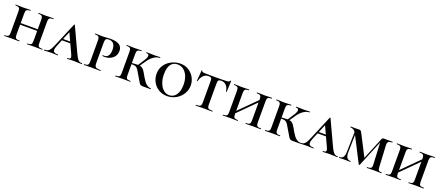

<svg xmlns="http://www.w3.org/2000/svg" viewBox="78 -1586 6155 2688"><g transform="rotate(20 3155.0 -242.5)"><path d="M374 -456Q371 -456 371 -462Q371 -468 374 -468L420 -467Q460 -465 485 -465Q509 -465 549 -467L596 -468Q599 -468 599 -462Q599 -456 596 -456Q566 -456 552 -450.5Q538 -445 532.5 -431Q527 -417 527 -387V-81Q527 -51 532 -36.5Q537 -22 551.5 -17Q566 -12 596 -12Q599 -12 599 -6Q599 0 596 0Q566 0 549 -1L485 -2L421 -1Q404 0 374 0Q371 0 371 -6Q371 -12 374 -12Q404 -12 417.5 -17Q431 -22 436 -36.5Q441 -51 441 -81V-385Q441 -415 436 -429.5Q431 -444 417 -450Q403 -456 374 -456ZM141 -248H480V-224H141ZM33 -456Q31 -456 31 -462Q31 -468 33 -468L81 -467Q121 -465 143 -465Q169 -465 209 -467L255 -468Q257 -468 257 -462Q257 -456 255 -456Q226 -456 211.5 -450Q197 -444 192 -429.5Q187 -415 187 -385V-81Q187 -51 192 -36.5Q197 -22 211 -17Q225 -12 255 -12Q257 -12 257 -6Q257 0 255 0Q225 0 208 -1L143 -2L81 -1Q63 0 32 0Q30 0 30 -6Q30 -12 32 -12Q62 -12 76.5 -17Q91 -22 96 -36.5Q101 -51 101 -81V-387Q101 -417 96 -431Q91 -445 76.5 -450.5Q62 -456 33 -456Z M812 -242H995L1002 -219H797ZM1186 0Q1166 0 1124 -2Q1082 -4 1064 -4Q1047 -4 1015 -2Q983 0 969 0Q965 0 965 -6Q965 -12 969 -12Q993 -12 1003.5 -18Q1014 -24 1014 -37Q1014 -51 999 -84L864 -376L901 -434L772 -123Q755 -81 755 -59Q755 -34 772.5 -23Q790 -12 826 -12Q831 -12 831 -6Q831 0 826 0Q812 0 786 -2Q758 -4 734 -4Q709 -4 675 -2Q645 0 626 0Q621 0 621 -6Q621 -12 626 -12Q657 -12 676 -21Q695 -30 711 -54.5Q727 -79 749 -132L897 -483Q899 -487 903 -487Q907 -487 908 -483L1069 -137Q1094 -83 1110.5 -57Q1127 -31 1143.5 -21.5Q1160 -12 1186 -12Q1190 -12 1190 -6Q1190 0 1186 0Z M1464 -12Q1467 -12 1467 -6Q1467 0 1464 0Q1427 0 1406 -1L1329 -2L1267 -1Q1249 0 1218 0Q1216 0 1216 -6Q1216 -12 1218 -12Q1247 -12 1261 -17.5Q1275 -23 1280.5 -37Q1286 -51 1286 -81V-387Q1286 -416 1280.5 -430.5Q1275 -445 1261 -450.5Q1247 -456 1218 -456Q1216 -456 1216 -462Q1216 -468 1218 -468L1266 -467Q1306 -465 1328 -465Q1355 -465 1385 -468Q1396 -469 1411.5 -470Q1427 -471 1448 -471Q1620 -471 1620 -356Q1620 -306 1595.5 -272Q1571 -238 1532.5 -221Q1494 -204 1451 -204Q1429 -204 1421 -207Q1418 -207 1418 -213Q1418 -215 1419.5 -217.5Q1421 -220 1424 -220Q1436 -218 1444 -218Q1480 -218 1501.5 -247Q1523 -276 1523 -334Q1523 -454 1425 -454Q1396 -454 1384 -441Q1372 -428 1372 -385V-85Q1372 -54 1379 -39Q1386 -24 1405 -18Q1424 -12 1464 -12Z M1993 -109Q1958 -171 1941.5 -195.5Q1925 -220 1907.5 -229Q1890 -238 1859 -238Q1850 -238 1816 -236L1815 -254Q1843 -256 1853 -256Q1915 -260 1928 -260Q1964 -260 1984.5 -250Q2005 -240 2023 -215Q2041 -190 2075 -128Q2112 -64 2143 -39Q2174 -14 2211 -12Q2214 -12 2214 -6Q2214 0 2211 0H2101Q2076 0 2064.5 -5.5Q2053 -11 2038.5 -32Q2024 -53 1993 -109ZM1686 -12Q1716 -12 1730.5 -17Q1745 -22 1750 -36.5Q1755 -51 1755 -81V-387Q1755 -417 1750 -431Q1745 -445 1730.5 -450.5Q1716 -456 1687 -456Q1685 -456 1685 -462Q1685 -468 1687 -468L1735 -467Q1775 -465 1797 -465Q1823 -465 1863 -467L1909 -468Q1911 -468 1911 -462Q1911 -456 1909 -456Q1880 -456 1865.5 -450Q1851 -444 1846 -429.5Q1841 -415 1841 -385V-81Q1841 -51 1846 -36.5Q1851 -22 1865 -17Q1879 -12 1909 -12Q1911 -12 1911 -6Q1911 0 1909 0Q1879 0 1862 -1L1797 -2L1735 -1Q1717 0 1686 0Q1684 0 1684 -6Q1684 -12 1686 -12ZM1923 -247 1990 -351Q2022 -399 2022 -427Q2022 -456 1983 -456Q1980 -456 1980 -462Q1980 -468 1983 -468L2024 -467Q2064 -465 2097 -465Q2122 -465 2154 -467L2185 -468Q2188 -468 2188 -462Q2188 -456 2185 -456Q2142 -456 2098.5 -427Q2055 -398 2020 -349L1945 -240Z M2217 -233Q2217 -310 2257 -366Q2297 -422 2359 -451Q2421 -480 2485 -480Q2556 -480 2610 -445.5Q2664 -411 2693.5 -356Q2723 -301 2723 -240Q2723 -173 2688 -115Q2653 -57 2592.5 -22.5Q2532 12 2460 12Q2389 12 2333.5 -21.5Q2278 -55 2247.5 -111Q2217 -167 2217 -233ZM2625 -217Q2625 -284 2604 -338Q2583 -392 2543.5 -424Q2504 -456 2451 -456Q2385 -456 2350.5 -406.5Q2316 -357 2316 -262Q2316 -191 2337.5 -133.5Q2359 -76 2397 -43Q2435 -10 2484 -10Q2548 -10 2586.5 -65Q2625 -120 2625 -217Z M2791 -332Q2790 -329 2785 -329Q2780 -329 2780 -332Q2784 -363 2788.5 -413.5Q2793 -464 2793 -490Q2793 -495 2798.5 -495Q2804 -495 2804 -490Q2804 -477 2819 -473.5Q2834 -470 2857 -470Q2943 -468 3008 -468L3095 -469Q3112 -470 3141 -470Q3179 -470 3198 -474.5Q3217 -479 3222 -494Q3223 -497 3228.5 -497Q3234 -497 3234 -494Q3234 -488 3232 -464Q3231 -439 3229 -401.5Q3227 -364 3226 -332Q3226 -329 3220 -329Q3214 -329 3214 -332Q3209 -386 3178.5 -418Q3148 -450 3103 -450Q3072 -450 3062 -437Q3052 -424 3052 -387V-81Q3052 -50 3057.5 -36Q3063 -22 3079 -17Q3095 -12 3130 -12Q3133 -12 3133 -6Q3133 0 3130 0Q3098 0 3079 -1L3006 -2L2936 -1Q2917 0 2883 0Q2881 0 2881 -6Q2881 -12 2883 -12Q2918 -12 2934.5 -17Q2951 -22 2957 -36.5Q2963 -51 2963 -81V-389Q2963 -416 2959.5 -428Q2956 -440 2946 -445Q2936 -450 2914 -450Q2825 -450 2791 -332Z M3629 -456Q3626 -456 3626 -462Q3626 -468 3629 -468L3675 -467Q3715 -465 3740 -465Q3764 -465 3804 -467L3851 -468Q3854 -468 3854 -462Q3854 -456 3851 -456Q3821 -456 3807 -450.5Q3793 -445 3787.5 -431Q3782 -417 3782 -387V-81Q3782 -51 3787 -36.5Q3792 -22 3806.5 -17Q3821 -12 3851 -12Q3854 -12 3854 -6Q3854 0 3851 0Q3821 0 3804 -1L3740 -2L3676 -1Q3659 0 3629 0Q3626 0 3626 -6Q3626 -12 3629 -12Q3659 -12 3672.5 -17Q3686 -22 3691 -36.5Q3696 -51 3696 -81V-385Q3696 -415 3691 -429.5Q3686 -444 3672 -450Q3658 -456 3629 -456ZM3388 -71 3735 -418 3753 -400 3406 -53ZM3288 -456Q3286 -456 3286 -462Q3286 -468 3288 -468L3336 -467Q3376 -465 3398 -465Q3424 -465 3464 -467L3510 -468Q3512 -468 3512 -462Q3512 -456 3510 -456Q3481 -456 3466.5 -450Q3452 -444 3447 -429.5Q3442 -415 3442 -385V-81Q3442 -51 3447 -36.5Q3452 -22 3466 -17Q3480 -12 3510 -12Q3512 -12 3512 -6Q3512 0 3510 0Q3480 0 3463 -1L3398 -2L3336 -1Q3318 0 3287 0Q3285 0 3285 -6Q3285 -12 3287 -12Q3317 -12 3331.5 -17Q3346 -22 3351 -36.5Q3356 -51 3356 -81V-387Q3356 -417 3351 -431Q3346 -445 3331.5 -450.5Q3317 -456 3288 -456Z M4223 -109Q4188 -171 4171.5 -195.5Q4155 -220 4137.5 -229Q4120 -238 4089 -238Q4080 -238 4046 -236L4045 -254Q4073 -256 4083 -256Q4145 -260 4158 -260Q4194 -260 4214.5 -250Q4235 -240 4253 -215Q4271 -190 4305 -128Q4342 -64 4373 -39Q4404 -14 4441 -12Q4444 -12 4444 -6Q4444 0 4441 0H4331Q4306 0 4294.5 -5.5Q4283 -11 4268.5 -32Q4254 -53 4223 -109ZM3916 -12Q3946 -12 3960.5 -17Q3975 -22 3980 -36.5Q3985 -51 3985 -81V-387Q3985 -417 3980 -431Q3975 -445 3960.5 -450.5Q3946 -456 3917 -456Q3915 -456 3915 -462Q3915 -468 3917 -468L3965 -467Q4005 -465 4027 -465Q4053 -465 4093 -467L4139 -468Q4141 -468 4141 -462Q4141 -456 4139 -456Q4110 -456 4095.5 -450Q4081 -444 4076 -429.5Q4071 -415 4071 -385V-81Q4071 -51 4076 -36.5Q4081 -22 4095 -17Q4109 -12 4139 -12Q4141 -12 4141 -6Q4141 0 4139 0Q4109 0 4092 -1L4027 -2L3965 -1Q3947 0 3916 0Q3914 0 3914 -6Q3914 -12 3916 -12ZM4153 -247 4220 -351Q4252 -399 4252 -427Q4252 -456 4213 -456Q4210 -456 4210 -462Q4210 -468 4213 -468L4254 -467Q4294 -465 4327 -465Q4352 -465 4384 -467L4415 -468Q4418 -468 4418 -462Q4418 -456 4415 -456Q4372 -456 4328.5 -427Q4285 -398 4250 -349L4175 -240Z M4621 -242H4804L4811 -219H4606ZM4995 0Q4975 0 4933 -2Q4891 -4 4873 -4Q4856 -4 4824 -2Q4792 0 4778 0Q4774 0 4774 -6Q4774 -12 4778 -12Q4802 -12 4812.5 -18Q4823 -24 4823 -37Q4823 -51 4808 -84L4673 -376L4710 -434L4581 -123Q4564 -81 4564 -59Q4564 -34 4581.5 -23Q4599 -12 4635 -12Q4640 -12 4640 -6Q4640 0 4635 0Q4621 0 4595 -2Q4567 -4 4543 -4Q4518 -4 4484 -2Q4454 0 4435 0Q4430 0 4430 -6Q4430 -12 4435 -12Q4466 -12 4485 -21Q4504 -30 4520 -54.5Q4536 -79 4558 -132L4706 -483Q4708 -487 4712 -487Q4716 -487 4717 -483L4878 -137Q4903 -83 4919.5 -57Q4936 -31 4952.5 -21.5Q4969 -12 4995 -12Q4999 -12 4999 -6Q4999 0 4995 0Z M5102 -446 5122 -443 5115 -121Q5114 -64 5131.5 -38Q5149 -12 5187 -12Q5190 -12 5190 -6Q5190 0 5187 0Q5164 0 5151 -1L5105 -2L5059 -1Q5046 0 5020 0Q5018 0 5018 -6Q5018 -12 5020 -12Q5059 -12 5076.5 -38Q5094 -64 5095 -121ZM5651 0Q5624 0 5608 -1L5548 -2L5480 -1Q5463 0 5433 0Q5431 0 5431 -6Q5431 -12 5433 -12Q5465 -12 5480 -17.5Q5495 -23 5500 -37Q5505 -51 5503 -81L5486 -426L5511 -456L5326 -7Q5324 -3 5319 -3Q5313 -3 5311 -7L5117 -385Q5096 -426 5073 -441Q5050 -456 5025 -456Q5022 -456 5022 -462Q5022 -468 5025 -468L5098 -467L5155 -468Q5168 -468 5176.5 -458.5Q5185 -449 5202 -416L5358 -113L5318 -35L5486 -443Q5490 -454 5498.5 -461Q5507 -468 5516 -468L5575 -467L5648 -468Q5650 -468 5650 -462Q5650 -456 5648 -456Q5608 -456 5591.5 -442.5Q5575 -429 5577 -389L5593 -81Q5595 -50 5599 -36Q5603 -22 5614.5 -17Q5626 -12 5651 -12Q5653 -12 5653 -6Q5653 0 5651 0Z M6055 -456Q6052 -456 6052 -462Q6052 -468 6055 -468L6101 -467Q6141 -465 6166 -465Q6190 -465 6230 -467L6277 -468Q6280 -468 6280 -462Q6280 -456 6277 -456Q6247 -456 6233 -450.5Q6219 -445 6213.5 -431Q6208 -417 6208 -387V-81Q6208 -51 6213 -36.5Q6218 -22 6232.5 -17Q6247 -12 6277 -12Q6280 -12 6280 -6Q6280 0 6277 0Q6247 0 6230 -1L6166 -2L6102 -1Q6085 0 6055 0Q6052 0 6052 -6Q6052 -12 6055 -12Q6085 -12 6098.5 -17Q6112 -22 6117 -36.5Q6122 -51 6122 -81V-385Q6122 -415 6117 -429.5Q6112 -444 6098 -450Q6084 -456 6055 -456ZM5814 -71 6161 -418 6179 -400 5832 -53ZM5714 -456Q5712 -456 5712 -462Q5712 -468 5714 -468L5762 -467Q5802 -465 5824 -465Q5850 -465 5890 -467L5936 -468Q5938 -468 5938 -462Q5938 -456 5936 -456Q5907 -456 5892.5 -450Q5878 -444 5873 -429.5Q5868 -415 5868 -385V-81Q5868 -51 5873 -36.5Q5878 -22 5892 -17Q5906 -12 5936 -12Q5938 -12 5938 -6Q5938 0 5936 0Q5906 0 5889 -1L5824 -2L5762 -1Q5744 0 5713 0Q5711 0 5711 -6Q5711 -12 5713 -12Q5743 -12 5757.5 -17Q5772 -22 5777 -36.5Q5782 -51 5782 -81V-387Q5782 -417 5777 -431Q5772 -445 5757.5 -450.5Q5743 -456 5714 -456Z"/></g></svg>

Font: Cormorant Unicase SemiBold
Style: Regular
Weight: 600
Designer: Christian Thalmann (Catharsis Fonts)
Foundry: Catharsis Fonts
Version: Version 4.000